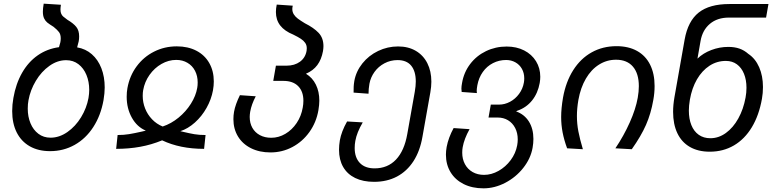

<svg xmlns="http://www.w3.org/2000/svg" viewBox="-20 -812 4240 1048"><path d="M46.5 -205.5Q46.5 -241 53 -277Q66.5 -355 100.5 -414.5Q134.5 -474 185.8 -509.8Q237 -545.5 302 -554.5L309.5 -581.5Q311.5 -592 311.5 -602.5Q311.5 -624 302.2 -636.5Q293 -649 272.5 -665.5Q248.5 -680.5 238 -689Q227.5 -697.5 220.8 -711.5Q214 -725.5 214 -748.5Q214 -766 218.5 -792L312.5 -786Q310 -769.5 310 -760.5Q310 -745.5 314.5 -736.2Q319 -727 324.8 -722Q330.5 -717 348 -704Q381 -684.5 396.5 -665Q412 -645.5 412 -613.5Q412 -598.5 409.5 -586L401 -553.5Q447.5 -545.5 481.2 -516Q515 -486.5 533.2 -439.8Q551.5 -393 551.5 -334.5Q551.5 -304 545 -265Q530 -181.5 489.2 -118.5Q448.5 -55.5 387.5 -21.2Q326.5 13 253.5 13Q189 13 142.5 -13.5Q96 -40 71.2 -89.2Q46.5 -138.5 46.5 -205.5ZM463 -277Q467 -301 467 -321.5Q467 -366 451.8 -403Q436.5 -440 408 -461.8Q379.5 -483.5 341 -483.5Q293.5 -483.5 249.8 -452.5Q206 -421.5 175.8 -371Q145.5 -320.5 135.5 -265Q131.5 -244.5 131.5 -219Q131.5 -175 146.5 -139Q161.5 -103 189.5 -81.8Q217.5 -60.5 256 -60.5Q303.5 -60.5 347.8 -91.2Q392 -122 422.5 -172Q453 -222 463 -277Z M753 -93.5 776 -99Q728 -119 699.8 -169.5Q671.5 -220 671.5 -284Q671.5 -309.5 675.5 -331Q687.5 -398 725.8 -449.8Q764 -501.5 821 -530.2Q878 -559 945 -559Q1006 -559 1051.8 -535.2Q1097.5 -511.5 1122.2 -468Q1147 -424.5 1147 -367.5Q1147 -344 1142.5 -319Q1133.5 -269.5 1107.5 -223.2Q1081.5 -177 1043.8 -143.2Q1006 -109.5 964.5 -96L977 -93Q1014.5 -84 1041 -79.5Q1067.5 -75 1102 -75L1094 0.5Q962.5 0.5 865 -46Q807 -22 745.2 -10.8Q683.5 0.5 614 0.5L622 -75Q656 -75 684.5 -79.8Q713 -84.5 753 -93.5ZM759 -288.5Q759 -253.5 772 -220.2Q785 -187 809.8 -161Q834.5 -135 868 -121.5Q914.5 -137 954.8 -170Q995 -203 1022 -245.8Q1049 -288.5 1056.5 -332Q1059 -345 1059 -362Q1059 -397.5 1044.5 -425.5Q1030 -453.5 1003.2 -469.2Q976.5 -485 942 -485Q900 -485 861.5 -463Q823 -441 796.2 -403.2Q769.5 -365.5 761.5 -320Q759 -307 759 -288.5Z M1254 -161.5Q1254 -182.5 1257.5 -202Q1264.5 -241.5 1289.5 -292.5L1376 -286.5Q1364 -263.5 1356.8 -243.5Q1349.5 -223.5 1345.5 -201.5Q1343 -185.5 1343 -173.5Q1343 -140 1357.5 -114.2Q1372 -88.5 1398.8 -74.2Q1425.5 -60 1460.5 -60Q1501 -60 1537.5 -81.5Q1574 -103 1599.2 -140.5Q1624.5 -178 1632.5 -225Q1636 -243 1636 -262Q1636 -313 1607.5 -341.8Q1579 -370.5 1527 -370.5H1471.5L1486 -453.5H1543.5Q1588 -453.5 1617.5 -475.2Q1647 -497 1653.5 -535Q1654.5 -539.5 1654.5 -548.5Q1654.5 -565.5 1645.8 -578Q1637 -590.5 1622.2 -600.2Q1607.5 -610 1581 -623Q1533 -642.5 1509.5 -673Q1486 -703.5 1486 -746.5Q1486 -765.5 1490.5 -787L1578 -781Q1575.5 -770 1575.5 -763Q1575.5 -746.5 1583.8 -733.5Q1592 -720.5 1605.8 -710.2Q1619.5 -700 1644 -685Q1692 -661 1718.8 -633Q1745.5 -605 1745.5 -560Q1745.5 -549 1743 -533Q1734.5 -487 1712 -456.8Q1689.5 -426.5 1650 -409.5Q1685.5 -388 1704.2 -350Q1723 -312 1723 -262.5Q1723 -240.5 1718 -210.5Q1706.5 -144 1669 -91.5Q1631.5 -39 1576 -9.5Q1520.5 20 1456.5 20Q1396 20 1350 -3Q1304 -26 1279 -67.2Q1254 -108.5 1254 -161.5Z M1830.5 5.5Q1830.5 -19 1835 -46Q1843.5 -94 1874.5 -149L1960 -144Q1927.5 -88.5 1919.5 -43Q1916 -24 1916 -4Q1916 48 1944.2 77.5Q1972.5 107 2024.5 107Q2096 107 2141.5 59Q2187 11 2203 -80L2244 -311Q2249.5 -342.5 2249.5 -367Q2249.5 -423 2224.5 -453.5Q2199.5 -484 2150 -484Q2111.5 -484 2078.5 -466.5Q2045.5 -449 2024.2 -419.5Q2003 -390 1996.5 -355Q1991.5 -326 1991.5 -300.5L1910 -306.5Q1910 -327 1910.5 -339Q1911 -351 1914 -370Q1923.5 -422.5 1958 -465.8Q1992.5 -509 2044 -533.8Q2095.5 -558.5 2153 -558.5Q2208.5 -558.5 2249.5 -534.5Q2290.5 -510.5 2312.5 -467Q2334.5 -423.5 2334.5 -366Q2334.5 -339.5 2329 -308L2286 -66Q2272.5 12.5 2236.8 67.8Q2201 123 2146.5 151.8Q2092 180.5 2022 180.5Q1961.5 180.5 1918.5 159.5Q1875.5 138.5 1853 99.2Q1830.5 60 1830.5 5.5Z M2414 32Q2414 13 2418 -10Q2427.5 -60.5 2456 -113L2543 -107Q2513.5 -54 2505.5 -8.5Q2503 4.5 2503 21.5Q2503 56.5 2517.8 84Q2532.5 111.5 2559.5 127Q2586.5 142.5 2622 142.5Q2662.5 142.5 2701.2 120.8Q2740 99 2767.5 62Q2795 25 2803 -19Q2806 -35.5 2806 -51Q2806 -86 2792 -113.2Q2778 -140.5 2753.2 -155.5Q2728.5 -170.5 2696.5 -170.5H2646.5L2659 -241H2704Q2735 -241 2764 -256.5Q2793 -272 2813.2 -299.5Q2833.5 -327 2839.5 -361Q2841.5 -371.5 2841.5 -384.5Q2841.5 -413.5 2828.8 -436.2Q2816 -459 2793.2 -471.8Q2770.5 -484.5 2742.5 -484.5Q2704 -484.5 2670.8 -467.5Q2637.5 -450.5 2615.2 -419Q2593 -387.5 2585.5 -346.5Q2582 -326.5 2582 -316Q2582 -312 2583 -304L2500 -310Q2498.5 -319 2498.5 -328Q2498.5 -341 2502 -359Q2512 -417.5 2546.5 -462.8Q2581 -508 2633 -533Q2685 -558 2745.5 -558Q2799 -558 2840.8 -536.8Q2882.5 -515.5 2905.8 -477.8Q2929 -440 2929 -393Q2929 -377 2926 -359.5Q2916 -303.5 2884.5 -264Q2853 -224.5 2803.5 -207.5L2797 -204Q2842 -188 2866.8 -148.8Q2891.5 -109.5 2891.5 -53.5Q2891.5 -30.5 2887 -5Q2876.5 53.5 2836.2 104.5Q2796 155.5 2737.8 185.8Q2679.5 216 2619 216Q2557.5 216 2511 192.8Q2464.5 169.5 2439.2 127.8Q2414 86 2414 32Z M3043 -173.5Q3043 -220 3053 -278.5Q3068.5 -365.5 3108.8 -429Q3149 -492.5 3209.5 -526.2Q3270 -560 3345 -560Q3410.5 -560 3457.2 -534Q3504 -508 3528.5 -459Q3553 -410 3553 -342.5Q3553 -304.5 3546 -266.5Q3533 -191.5 3506 -130.2Q3479 -69 3428.5 2.5L3339 -2.5Q3385 -71 3417.5 -143.8Q3450 -216.5 3461 -278.5Q3467 -312.5 3467 -341.5Q3467 -410.5 3434.8 -448.2Q3402.5 -486 3342.5 -486Q3292 -486 3249.5 -459.2Q3207 -432.5 3178 -383Q3149 -333.5 3137 -266.5Q3129 -220 3129 -179Q3129 -136 3137 -94.5Q3145 -53 3161.5 2.5L3075.5 -2.5Q3059 -47.5 3051 -88.8Q3043 -130 3043 -173.5Z M3654 -201.5Q3654 -239.5 3661.5 -282L3717 -596Q3735 -697 3793.8 -743.5Q3852.5 -790 3961.5 -790H4174.5L4161.5 -716H3958.5Q3895.5 -716 3855 -682Q3814.5 -648 3804 -589L3787 -492Q3818 -522 3862.8 -539Q3907.5 -556 3955.5 -556Q3989.5 -556 4016 -546.8Q4042.5 -537.5 4064.5 -518Q4103 -492.5 4123.8 -445Q4144.5 -397.5 4144.5 -337Q4144.5 -303.5 4139 -273Q4123 -182.5 4083.8 -117.5Q4044.5 -52.5 3986 -18.2Q3927.5 16 3854 16Q3790.5 16 3745.5 -10Q3700.5 -36 3677.2 -85Q3654 -134 3654 -201.5ZM4049.5 -279.5Q4054.5 -306 4054.5 -333Q4054.5 -376 4041 -409.2Q4027.5 -442.5 4002.2 -461Q3977 -479.5 3942 -479.5Q3893 -479.5 3852.5 -453Q3812 -426.5 3784.2 -378.8Q3756.5 -331 3745.5 -267.5Q3740 -234.5 3740 -208.5Q3740 -163 3753.8 -129Q3767.5 -95 3794 -76.2Q3820.5 -57.5 3857.5 -57.5Q3902.5 -57.5 3942.2 -86.2Q3982 -115 4010 -165.5Q4038 -216 4049.5 -279.5Z"/></svg>

Font: JuliaMono
Style: Italic
Weight: 400
Italic angle: -9°
Monospace: yes
Designer: cormullion
Foundry: corm
Version: Version 0.057; ttfautohint (v1.8.4)